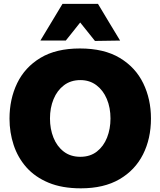

<svg xmlns="http://www.w3.org/2000/svg" viewBox="-20 -986 852 1020"><path d="M409.5 14.5Q309.5 14.5 237.8 -15.5Q166 -45.5 120.2 -97.2Q74.5 -149 52.5 -215.8Q30.5 -282.5 30.5 -355.5Q30.5 -459.5 71.2 -544Q112 -628.5 194.8 -678.5Q277.5 -728.5 404.5 -728.5Q533 -728.5 616.5 -678.2Q700 -628 741 -543.5Q782 -459 782 -356.5Q782 -249.5 739.8 -165.8Q697.5 -82 614.8 -33.8Q532 14.5 409.5 14.5ZM407 -153Q459 -153 494.8 -181Q530.5 -209 548.8 -255.2Q567 -301.5 567 -356.5Q567 -414 547.5 -460.2Q528 -506.5 492 -533.5Q456 -560.5 407 -560.5Q356 -560.5 319.8 -533Q283.5 -505.5 264.5 -459.2Q245.5 -413 245.5 -356.5Q245.5 -301 264 -254.8Q282.5 -208.5 318.5 -180.8Q354.5 -153 407 -153ZM484.5 -768.5Q465 -793 445.5 -817.2Q426 -841.5 406 -866.5Q386.5 -842 367.5 -818Q348.5 -794 329.5 -770.5H194.5Q223.5 -818.5 252.8 -867.2Q282 -916 312 -965.5H500.5Q530 -916 559.5 -867.2Q589 -818.5 618 -770.5Z"/></svg>

Font: Commissioner ExtraBold
Style: Regular
Weight: 800
Designer: Kostas Bartsokas
Foundry: Kostas Bartsokas
Version: Version 1.000; ttfautohint (v1.8.3)